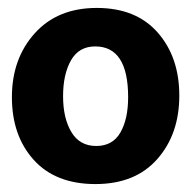

<svg xmlns="http://www.w3.org/2000/svg" viewBox="-20 -850 482 484"><path d="M303 -605Q303 -733 220 -733Q179 -733 159 -698Q139 -663 139 -607.5Q139 -552 160 -517Q181 -482 222.5 -482Q264 -482 283.5 -516Q303 -550 303 -605ZM224 -830Q323 -830 377.5 -768Q432 -706 432 -609Q432 -512 376.5 -449Q321 -386 220.5 -386Q120 -386 65 -447Q10 -508 10 -605Q10 -702 67.5 -766Q125 -830 224 -830Z"/></svg>

Font: Hind Colombo
Style: Bold
Weight: 700
Designer: Jyotish Sonowal, Aditi Pimprikar
Foundry: Indian Type Foundry
Version: Version 1.000;PS 1.0;hotconv 1.0.86;makeotf.lib2.5.63406; tt